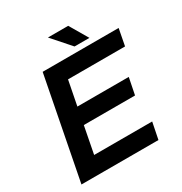

<svg xmlns="http://www.w3.org/2000/svg" viewBox="-196 -1005 1088 1149"><g transform="rotate(-30 347.5 -431.0)"><path d="M34 0 170 -700H695L673 -585H279L246 -416H601L578 -301H224L188 -115H589L566 0ZM514 -736H411L300 -862H440Z"/></g></svg>

Font: REM Medium Medium
Style: Italic
Weight: 500
Italic angle: -11°
Version: Version 1.005;gftools[0.9.28]